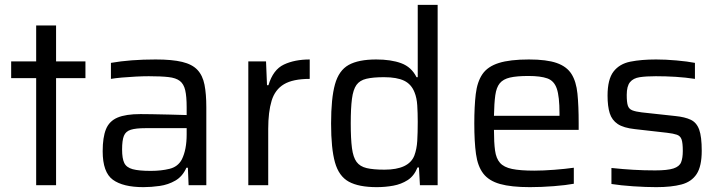

<svg xmlns="http://www.w3.org/2000/svg" viewBox="-20 -763 2967 791"><path d="M129 0V-441H26V-510H129V-658H211V-510H332V-441H211V0Z M571 8Q487 8 445 -22.5Q403 -53 403 -140Q403 -197 416.5 -230.5Q430 -264 464 -278.5Q498 -293 559 -293Q573 -293 606 -292.5Q639 -292 678 -291Q717 -290 749 -289V-321Q749 -366 743 -391.5Q737 -417 721 -429.5Q705 -442 674 -445.5Q643 -449 593 -449Q570 -449 540 -447.5Q510 -446 482 -443.5Q454 -441 437 -438V-504Q517 -518 621 -518Q689 -518 730.5 -508Q772 -498 793.5 -475Q815 -452 822.5 -414Q830 -376 830 -321V0H757L754 -72H748Q732 -36 702.5 -19Q673 -2 638 3Q603 8 571 8ZM601 -59Q644 -59 678.5 -67.5Q713 -76 729 -106Q749 -146 749 -209V-235H579Q540 -235 519 -228.5Q498 -222 490.5 -203.5Q483 -185 483 -147Q483 -110 492 -91.5Q501 -73 526.5 -66Q552 -59 601 -59Z M1003 0V-510H1076L1080 -412H1086Q1105 -476 1149.5 -497Q1194 -518 1256 -518V-438Q1187 -438 1150 -416Q1113 -394 1099 -348Q1085 -302 1085 -232V0Z M1532 8Q1458 8 1417 -14.5Q1376 -37 1360 -94Q1344 -151 1344 -254Q1344 -358 1360 -415.5Q1376 -473 1416.5 -495.5Q1457 -518 1530 -518Q1591 -518 1633 -502.5Q1675 -487 1696 -445H1701V-743H1783V0H1710L1706 -73H1700Q1686 -38 1659.5 -21Q1633 -4 1600 2Q1567 8 1532 8ZM1564 -64Q1664 -64 1687 -122Q1697 -149 1699 -182.5Q1701 -216 1701 -261Q1701 -298 1699 -329Q1697 -360 1688 -382Q1675 -416 1645 -430.5Q1615 -445 1562 -445Q1517 -445 1489.5 -438.5Q1462 -432 1448.5 -413Q1435 -394 1430 -356Q1425 -318 1425 -255Q1425 -191 1430 -153Q1435 -115 1449 -96Q1463 -77 1490.5 -70.5Q1518 -64 1564 -64Z M2163 8Q2086 8 2040 -5Q1994 -18 1971 -48Q1948 -78 1941 -128.5Q1934 -179 1934 -254Q1934 -325 1940 -375.5Q1946 -426 1967.5 -457.5Q1989 -489 2035 -503.5Q2081 -518 2159 -518Q2232 -518 2273.5 -503.5Q2315 -489 2334.5 -458Q2354 -427 2359 -377Q2364 -327 2364 -255V-228H2015Q2015 -176 2019.5 -143Q2024 -110 2040 -92Q2056 -74 2089.5 -67Q2123 -60 2181 -60Q2217 -60 2263 -63.5Q2309 -67 2344 -72V-6Q2312 0 2261 4Q2210 8 2163 8ZM2015 -286H2285V-296Q2285 -365 2274 -397.5Q2263 -430 2235 -440Q2207 -450 2157 -450Q2109 -450 2081 -443.5Q2053 -437 2039 -420Q2025 -403 2020.5 -370.5Q2016 -338 2015 -286Z M2684 8Q2641 8 2589 4.5Q2537 1 2499 -5V-71Q2546 -66 2589.5 -63.5Q2633 -61 2679 -61Q2730 -61 2754.5 -69Q2779 -77 2786 -94.5Q2793 -112 2793 -141Q2793 -174 2788 -188.5Q2783 -203 2768.5 -208Q2754 -213 2728 -216L2596 -231Q2549 -236 2525 -252Q2501 -268 2492 -296.5Q2483 -325 2483 -369Q2483 -436 2507.5 -468Q2532 -500 2577 -509Q2622 -518 2683 -518Q2722 -518 2767 -514Q2812 -510 2843 -504V-438Q2804 -444 2763.5 -446.5Q2723 -449 2682 -449Q2642 -449 2615.5 -445Q2589 -441 2575.5 -424.5Q2562 -408 2562 -372Q2562 -342 2566.5 -328Q2571 -314 2585 -308.5Q2599 -303 2624 -300L2762 -285Q2802 -281 2826 -269.5Q2850 -258 2860.5 -229Q2871 -200 2871 -142Q2871 -78 2850 -46Q2829 -14 2787.5 -3Q2746 8 2684 8Z"/></svg>

Font: Saira
Style: Regular
Weight: 400
Designer: Hector Gatti with collaboration of the Omnibus-Type team
Foundry: Omnibus-Type
Version: Version 1.100; ttfautohint (v1.8.3)